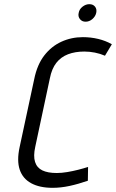

<svg xmlns="http://www.w3.org/2000/svg" viewBox="-20 -889 556 920"><path d="M408 -869Q391 -869 375.5 -857Q360 -845 357 -827Q353 -810 363 -797.5Q373 -785 390 -785Q408 -785 422.5 -797.5Q437 -810 441 -827Q445 -845 435.5 -857Q426 -869 408 -869ZM483 -622 516 -677Q486 -694 450.5 -702.5Q415 -711 377 -711Q322 -711 274 -689Q226 -667 192 -623Q158 -579 144 -510L74 -184Q60 -119 74.5 -76Q89 -33 129.5 -11Q170 11 232 11Q271 11 313 2Q355 -7 401 -23L402 -89Q380 -82 354.5 -75.5Q329 -69 302 -64.5Q275 -60 252 -60Q209 -60 183 -72.5Q157 -85 148 -113Q139 -141 149 -186L219 -514Q228 -560 250 -588Q272 -616 306 -629Q340 -642 384 -642Q409 -642 434.5 -637Q460 -632 483 -622Z"/></svg>

Font: Advent Pro Medium
Style: Italic
Weight: 500
Italic angle: -12°
Version: Version 3.000